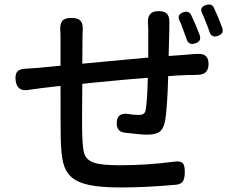

<svg xmlns="http://www.w3.org/2000/svg" viewBox="-20 -798 1015 847"><path d="M514 29Q424 29 373 18Q321 7 294 -18Q268 -41 258 -83Q250 -117 248 -184Q247 -226 247 -419Q238 -418 220 -416Q175 -411 160 -409Q138 -406 103 -401Q55 -394 49 -443Q46 -470 56 -482Q66 -494 94 -495H96Q133 -497 153 -499Q159 -500 172 -501Q218 -505 247 -508V-626Q247 -651 246 -663Q244 -693 255 -706Q266 -719 295 -719Q324 -719 335.5 -706Q347 -693 345 -664Q344 -654 344 -631Q344 -563 343 -517Q402 -522 535 -535Q602 -541 634 -544Q634 -607 634 -669Q634 -683 633 -692Q627 -749 679 -749Q708 -749 718.5 -735Q729 -721 727 -691Q727 -682 727 -673Q725 -589 724 -551Q749 -553 794 -556Q809 -557 816 -558Q838 -560 850 -560Q900 -564 900 -516Q900 -468 852 -468Q845 -468 832 -467Q821 -467 816 -467Q813 -467 806 -467Q754 -465 722 -462Q718 -317 708 -263Q701 -229 683 -216Q665 -204 629 -204Q602 -204 528 -213Q494 -218 495 -257Q496 -303 548 -295Q569 -291 589 -291Q606 -291 613.5 -296Q621 -301 623 -316Q630 -358 632 -455Q551 -449 378 -432Q354 -429 343 -428Q341 -237 343 -198Q345 -140 352 -120Q362 -91 395.5 -80Q429 -69 508 -69Q629 -69 750 -85Q778 -89 788 -76Q796 -65 795 -34Q794 -8 787 2Q778 15 756 17Q622 29 514 29ZM803 -626Q798 -639 788 -667Q780 -691 772 -707Q759 -734 789 -744Q815 -752 824 -730Q847 -682 861 -643Q870 -616 842 -607Q812 -596 803 -626ZM904 -658Q902 -665 896.5 -679.5Q891 -694 888 -701Q885 -709 878 -726Q874 -735 872 -739Q858 -766 889 -776Q915 -784 924 -763Q943 -723 960 -676Q970 -650 942 -640Q913 -629 904 -658Z"/></svg>

Font: GenSenRounded JP M
Style: Regular
Weight: 500
Version: Version 1.501;PS 1;hotconv 16.6.51;makeotf.lib2.5.65220